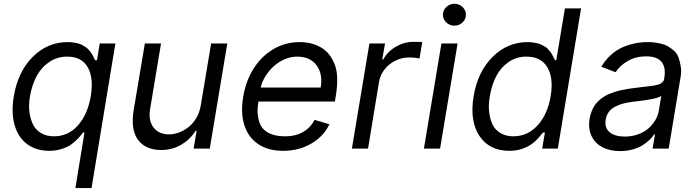

<svg xmlns="http://www.w3.org/2000/svg" viewBox="-20 -771 3611 996"><path d="M454.9 204.5H371.1L418.3 -83.8H411.2Q409.8 -82 407 -78.5Q396 -64.6 388.7 -56.5Q381.4 -48.3 364.7 -33.7Q348 -19.2 331.7 -10.7Q315.3 -2.1 290 4.6Q264.6 11.4 236.2 11.4Q168.3 11.4 121.4 -22.9Q74.6 -57.2 55.9 -121.6Q37.3 -186.1 51.5 -271.3Q72.8 -399.1 149.7 -475.9Q226.6 -552.6 330.6 -552.6Q346.6 -552.6 361.2 -550.4Q375.7 -548.3 386.7 -545.3Q397.7 -542.3 408 -536.4Q418.3 -530.5 425.1 -526.3Q431.8 -522 439.1 -513.8Q446.4 -505.7 449.9 -501.4Q453.5 -497.2 458.6 -487.9Q463.8 -478.7 465 -476Q466.3 -473.4 470.2 -464.8Q472.3 -460.6 473 -458.8H483L497.5 -545.5H578.5ZM451 -272.7Q466.6 -366.5 435.2 -421.9Q403.8 -477.3 328.5 -477.3Q277 -477.3 236 -449.8Q195 -422.2 170.5 -377Q146 -331.7 135.7 -272.7Q127.8 -229 132.6 -190.9Q137.4 -152.7 151.5 -124.6Q165.5 -96.6 193.5 -80.3Q221.6 -63.9 259.9 -63.9Q334.2 -63.9 384.6 -120.9Q435 -177.9 451 -272.7Z M1021.3 -223 1075.3 -545.5H1159.1L1068.2 0H984.4L1000 -92.3H994.3Q967 -47.9 920.6 -20.4Q874.3 7.1 815.3 7.1Q735.4 7.1 696.2 -45.5Q657 -98 673.3 -198.9L731.5 -545.5H815.3L758.5 -204.5Q748.9 -145.6 776.5 -109.7Q804 -73.9 856.5 -73.9Q881 -73.9 906.6 -83.1Q932.2 -92.3 955.8 -109.9Q979.4 -127.5 997.3 -157Q1015.3 -186.4 1021.3 -223Z M1448.9 11.4Q1371.1 11.4 1319.2 -23.6Q1267.4 -58.6 1247.5 -121.8Q1227.6 -185 1241.5 -268.5Q1255 -351.6 1296.2 -416.2Q1337.4 -480.8 1399.3 -516.7Q1461.3 -552.6 1534.1 -552.6Q1563.6 -552.6 1590 -546.5Q1616.5 -540.5 1641.3 -527Q1666.2 -513.5 1684.1 -492.4Q1702.1 -471.2 1714.7 -440.9Q1727.3 -410.5 1729 -370.6Q1730.8 -330.6 1723 -279.8L1717.3 -244.3H1320.7Q1313.9 -204.5 1317.5 -174.4Q1321 -144.2 1331.3 -123.2Q1341.6 -102.3 1360.8 -89Q1380 -75.6 1404.7 -69.8Q1429.3 -63.9 1461.6 -63.9Q1512.4 -63.9 1550.8 -85.4Q1589.1 -106.9 1612.2 -149.1L1688.9 -126.4Q1658.7 -63.6 1594.8 -26.1Q1530.9 11.4 1448.9 11.4ZM1332.4 -316.8H1643.5Q1655.5 -387.1 1622.2 -432.2Q1588.8 -477.3 1521.3 -477.3Q1488.3 -477.3 1455.8 -463.1Q1423.3 -448.9 1398.6 -426Q1373.9 -403.1 1356.4 -374.5Q1338.8 -345.9 1332.4 -316.8Z M1805.4 0 1896.3 -545.5H1977.3L1963.1 -463.1H1968.8Q1990.1 -503.6 2033.7 -528.8Q2077.4 -554 2126.4 -554Q2160.5 -554 2170.5 -552.6L2156.2 -467.3Q2133.5 -473 2105.1 -473Q2045.5 -473 2000.5 -436.8Q1955.6 -400.6 1946 -345.2L1889.2 0Z M2179 0 2269.9 -545.5H2353.7L2262.8 0ZM2379.4 -654.5Q2361.9 -637.8 2337.4 -637.8Q2312.9 -637.8 2295.3 -654.5Q2277.7 -671.2 2277.7 -694.6Q2277.7 -718 2295.3 -734.7Q2312.9 -751.4 2337.4 -751.4Q2361.9 -751.4 2379.4 -734.7Q2397 -718 2397 -694.6Q2397 -671.2 2379.4 -654.5Z M2622.2 11.4Q2518.8 11.4 2467.3 -65.5Q2415.8 -142.4 2436.8 -271.3Q2458.1 -399.1 2535.3 -475.9Q2612.6 -552.6 2716.6 -552.6Q2732.2 -552.6 2746.3 -550.4Q2760.3 -548.3 2771 -545.6Q2781.6 -543 2791.7 -537.5Q2801.8 -532 2808.6 -528.1Q2815.3 -524.1 2822.6 -516.2Q2829.9 -508.2 2833.5 -504.3Q2837 -500.4 2842.2 -491.3Q2847.3 -482.2 2848.7 -479.6Q2850.1 -476.9 2854.2 -468Q2858.3 -459.2 2858.7 -458.8H2865.8L2910.5 -727.3H2994.3L2873.6 0H2792.6L2806.8 -83.8H2796.9Q2772.7 -52.9 2756.7 -38.7Q2701.3 11.4 2622.2 11.4ZM2642.8 -63.9Q2717.3 -63.9 2769.2 -121.1Q2821 -178.3 2836.6 -272.7Q2852.3 -366.1 2819.4 -421.7Q2786.6 -477.3 2710.9 -477.3Q2659.4 -477.3 2619.1 -449.8Q2578.8 -422.2 2554.9 -377Q2530.9 -331.7 2521.3 -272.7Q2513.1 -229 2517.4 -190.9Q2521.7 -152.7 2535.3 -124.6Q2549 -96.6 2576.7 -80.3Q2604.4 -63.9 2642.8 -63.9Z M3197.4 12.8Q3145.2 12.8 3106.5 -6.6Q3067.8 -25.9 3049 -64.5Q3030.2 -103 3038.4 -154.8Q3041.9 -175.1 3048.8 -192.8Q3055.8 -210.6 3064.8 -224.1Q3073.9 -237.6 3086.6 -249.1Q3099.4 -260.7 3112.2 -269Q3125 -277.3 3141.9 -284.3Q3158.7 -291.2 3173.7 -295.8Q3188.6 -300.4 3207.7 -304.3Q3226.9 -308.2 3242.2 -310.5Q3257.5 -312.9 3277 -315.3Q3290.8 -317.1 3308.2 -319.1Q3325.6 -321 3335.8 -322.3Q3345.9 -323.5 3358.7 -325.1Q3371.4 -326.7 3378.6 -328.3Q3385.7 -329.9 3394 -332.2Q3402.3 -334.5 3407 -337.4Q3411.6 -340.2 3416 -344.3Q3420.5 -348.4 3422.8 -353.3Q3425.1 -358.3 3426.1 -365.1V-367.9Q3435 -421.2 3411.9 -449.9Q3388.8 -478.7 3332.4 -478.7Q3277.3 -478.7 3236.3 -454.5Q3195.3 -430.4 3173.3 -396.3L3099.4 -424.7Q3120.4 -460.6 3149.5 -486.5Q3178.6 -512.4 3210.9 -526.3Q3243.3 -540.1 3274.9 -546.3Q3306.5 -552.6 3339.5 -552.6Q3356.5 -552.6 3372.2 -551Q3387.8 -549.4 3408.4 -544.6Q3429 -539.8 3444.2 -531.1Q3459.5 -522.4 3475.9 -508.2Q3492.2 -494 3499.6 -473.5Q3507.1 -453.1 3511.7 -424.7Q3516.3 -396.3 3508.5 -359.4L3448.9 0H3365.1L3377.8 -73.9H3373.6Q3364 -59.3 3349.3 -45.1Q3334.5 -30.9 3313 -17.4Q3291.5 -3.9 3261.4 4.4Q3231.2 12.8 3197.4 12.8ZM3221.6 -62.5Q3257.5 -62.5 3289.2 -73.9Q3321 -85.2 3343 -104.4Q3365.1 -123.6 3379.3 -147.5Q3393.5 -171.5 3397.7 -197.4L3410.5 -274.1Q3407.7 -271.3 3402.3 -268.6Q3397 -266 3388.7 -263.7Q3380.3 -261.4 3372.3 -259.4Q3364.3 -257.5 3352.6 -255.5Q3340.9 -253.6 3332.7 -252.1Q3324.6 -250.7 3311.6 -249.1Q3298.7 -247.5 3292.8 -246.6Q3286.9 -245.7 3275 -244.5Q3263.1 -243.3 3261.4 -242.9Q3233.7 -239.3 3212.4 -233.7Q3191.1 -228 3171 -217.7Q3150.9 -207.4 3138.3 -190.5Q3125.7 -173.7 3122.2 -150.6Q3115.1 -108 3142.4 -85.2Q3169.7 -62.5 3221.6 -62.5Z"/></svg>

Font: Karasuma Gothic
Style: Italic
Weight: 400
Italic angle: -9.39999°
Designer: Rasmus Andersson / Ryoko Nishizuka
Foundry: Genbu
Version: Version 1.00